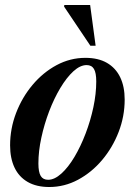

<svg xmlns="http://www.w3.org/2000/svg" viewBox="-20 -738 541 770"><path d="M322.5 -506Q374 -506 409 -485.8Q444 -465.5 462 -428.2Q480 -391 480 -338.5Q480 -271.5 455.8 -208.8Q431.5 -146 389.5 -96.2Q347.5 -46.5 293 -17.2Q238.5 12 177.5 12Q126.5 12 91.2 -8.2Q56 -28.5 38.2 -66Q20.5 -103.5 20.5 -155Q20.5 -222 44.5 -284.8Q68.5 -347.5 110.5 -397.5Q152.5 -447.5 207 -476.8Q261.5 -506 322.5 -506ZM173 -17Q198.5 -17 226 -41.8Q253.5 -66.5 278.5 -108.5Q303.5 -150.5 323.2 -202.2Q343 -254 354.5 -308Q366 -362 366 -411.5Q366 -446 356.8 -461.5Q347.5 -477 327.5 -477Q301.5 -477 274.2 -452Q247 -427 222 -385.2Q197 -343.5 177.2 -291.8Q157.5 -240 145.8 -185.8Q134 -131.5 134 -82.5Q134 -48 143.2 -32.5Q152.5 -17 173 -17ZM363.5 -554.5H342.5L237 -711.5L238 -718H341.5Z"/></svg>

Font: Newsreader 60pt SemiBold
Style: Italic
Weight: 600
Italic angle: -17°
Designer: Hugues Gentile
Foundry: Production Type
Version: Version 1.003